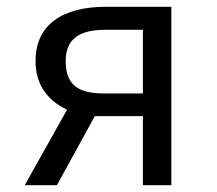

<svg xmlns="http://www.w3.org/2000/svg" viewBox="-20 -547 640 567"><path d="M293 -527C163 -527 85 -473 85 -367C85 -302 115 -253 178 -223L53 0H148L260 -204H402V0H486V-527ZM288 -271C207 -271 174 -299 174 -367C174 -432 214 -459 291 -459H402V-271Z"/></svg>

Font: FiraMono Nerd Font
Style: Regular
Weight: 400
Designer: Carrois Corporate & Edenspiekermann AG
Foundry: Carrois Corporate GbR & Edenspiekermann AG
Version: Version 003.206;Nerd Fonts 3.3.0